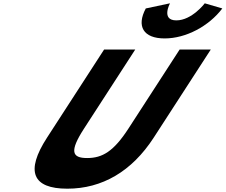

<svg xmlns="http://www.w3.org/2000/svg" viewBox="-20 -1124 1362 1159"><path d="M1216.1 -1104C1216.1 -1104 1138.4 -1001 1044.4 -1001C950.4 -1001 1006.1 -1104 1006.1 -1104L860 -1073C802.7 -966 844.8 -892 973.8 -892C1102.8 -892 1240.7 -966 1322 -1073ZM1064.4 -825H1252.4L907.8 -293C775.6 -89 596.3 15 386.3 15C176.3 15 131.6 -89 263.8 -293L608.4 -825H796.4L487.4 -348C398 -210 414.1 -170 506.1 -170C598.1 -170 666 -210 755.4 -348Z"/></svg>

Font: Hussar
Style: BdWodka
Weight: 700
Foundry: Cannot Into Space Fonts
Version: Version 2.00